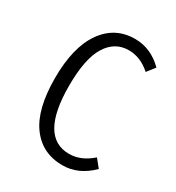

<svg xmlns="http://www.w3.org/2000/svg" viewBox="-138 -620 658 718"><g transform="rotate(30 191.0 -261.5)"><path d="M237.8 -534.2Q306.6 -534.2 359.9 -481L333 -446.8Q289.6 -485.8 238.8 -485.8Q178.7 -485.8 144.8 -430.9Q110.8 -376 110.8 -258.8Q110.8 -38.1 237.8 -38.1Q289.1 -38.1 335 -79.1L362.8 -44.9Q306.6 11.2 237.8 11.2Q149.9 11.2 100.3 -56.4Q50.8 -124 50.8 -257.8Q50.8 -391.1 101.1 -462.6Q151.4 -534.2 237.8 -534.2Z"/></g></svg>

Font: Fira Sans Compressed Light
Style: Regular
Weight: 300
Width: 1
Designer: Carrois Corporate & Edenspiekermann AG
Foundry: Carrois Corporate GbR & Edenspiekermann AG
Version: Version 4.203;PS 004.203;hotconv 1.0.88;makeotf.lib2.5.64775